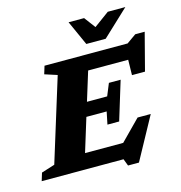

<svg xmlns="http://www.w3.org/2000/svg" viewBox="-163 -1057 1155 1225"><g transform="rotate(-15 414.0 -444.5)"><path d="M531 46 513.5 0H-27L-11 -52.5L77.5 -80.5L247 -628L165 -654.5L181 -707H730L792 -751H854.5L790.5 -504.5H704.5L706.5 -605.5H442L383 -414.5H516.5L549.5 -495H627L549 -240H471.5L488.5 -322.5H354.5L286.5 -101.5H538.5L669 -234H756L603 46ZM776 -935 602.5 -772H474.5L401 -935H503.5L559 -861L660 -935Z"/></g></svg>

Font: Newsreader Caption
Style: Bold Italic
Weight: 700
Italic angle: -17°
Designer: Hugues Gentile
Foundry: Production Type
Version: Version 1.001